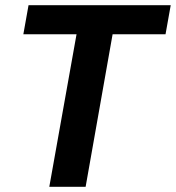

<svg xmlns="http://www.w3.org/2000/svg" viewBox="-20 -720 678 740"><path d="M170 0 275 -588H70L90 -700H638L618 -588H414L310 0Z"/></svg>

Font: DM Sans 36pt ExtraBold
Style: Italic
Weight: 800
Italic angle: -10°
Designer: Colophon Foundry, Jonny Pinhorn
Foundry: Colophon Foundry
Version: Version 4.004;gftools[0.9.30]